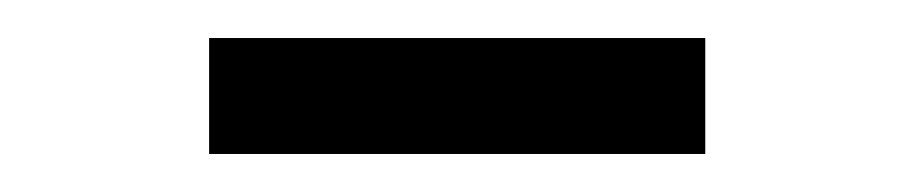

<svg xmlns="http://www.w3.org/2000/svg" viewBox="-20 -752 481 101"><path d="M351 -732V-671H90V-732Z"/></svg>

Font: Merriweather 7pt Light
Style: Regular
Weight: 300
Designer: Eben Sorkin
Foundry: Eben Sorkin
Version: Version 2.200;gftools[0.9.31]